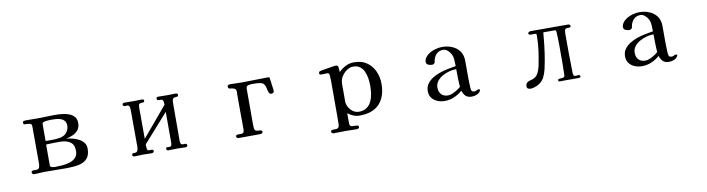

<svg xmlns="http://www.w3.org/2000/svg" viewBox="-28 -1170 7055 1917"><g transform="rotate(-10 3500.0 -211.5)"><path d="M678 -153Q678 -218 638 -244Q598 -270 539 -270H491Q467 -270 443 -269Q419 -268 395 -267V-56Q395 -40 413 -35.5Q431 -31 443 -31Q475 -31 515 -34Q555 -37 592 -48Q629 -59 653.5 -84Q678 -109 678 -153ZM636 -414Q636 -447 621 -465Q606 -483 582.5 -491Q559 -499 532 -500.5Q505 -502 481 -502Q476 -502 470.5 -501.5Q465 -501 460 -501Q451 -500 435.5 -498.5Q420 -497 408 -491.5Q396 -486 396 -472V-303Q410 -303 424.5 -302.5Q439 -302 452 -302Q483 -302 522.5 -306Q562 -310 589 -327Q609 -340 622.5 -365Q636 -390 636 -414ZM796 -156Q796 -98 773.5 -66Q751 -34 713.5 -20Q676 -6 631 -2.5Q586 1 542 1Q489 1 435.5 0Q382 -1 329 -1Q304 -1 279 1.5Q254 4 228 4Q221 4 212.5 -1Q204 -6 204 -15Q204 -28 212 -32Q220 -36 231 -35.5Q242 -35 250 -35Q279 -35 285.5 -53Q292 -71 292 -95Q292 -188 291.5 -281Q291 -374 291 -468Q291 -494 274.5 -498Q258 -502 238 -502Q226 -502 216 -503.5Q206 -505 206 -521Q206 -536 217 -538Q228 -540 240 -540Q269 -540 297.5 -539.5Q326 -539 355 -539Q399 -539 443 -541Q487 -543 530 -543Q562 -543 599.5 -539.5Q637 -536 670.5 -524.5Q704 -513 726 -488.5Q748 -464 748 -422Q748 -381 727 -354Q706 -327 673 -312Q640 -297 604 -290Q633 -287 666 -279Q699 -271 728.5 -255.5Q758 -240 777 -216Q796 -192 796 -156Z M1782 -17Q1782 -5 1774.5 -1.5Q1767 2 1757 2Q1736 2 1715.5 1Q1695 0 1675 0Q1653 0 1630.5 1Q1608 2 1586 2Q1579 2 1573.5 -3Q1568 -8 1568 -15Q1568 -31 1580 -30.5Q1592 -30 1602 -30Q1619 -30 1623.5 -41.5Q1628 -53 1628 -67V-381L1374 -95L1375 -82Q1375 -67 1377.5 -49.5Q1380 -32 1402 -32Q1408 -32 1413.5 -32.5Q1419 -33 1426 -33Q1431 -33 1436.5 -28.5Q1442 -24 1442 -18Q1442 -7 1434.5 -2.5Q1427 2 1417 2Q1395 2 1374 1Q1353 0 1331 0Q1309 0 1286.5 1.5Q1264 3 1242 3Q1235 3 1229 -2Q1223 -7 1223 -14Q1223 -27 1231.5 -29.5Q1240 -32 1251 -31.5Q1262 -31 1269 -35Q1281 -42 1284.5 -58Q1288 -74 1288 -87Q1288 -179 1287.5 -271.5Q1287 -364 1287 -456Q1287 -473 1283 -491.5Q1279 -510 1256 -510Q1251 -510 1245.5 -509Q1240 -508 1235 -508Q1229 -508 1222.5 -513.5Q1216 -519 1216 -525Q1216 -536 1223 -539.5Q1230 -543 1239 -543Q1262 -543 1285.5 -542.5Q1309 -542 1332 -542Q1352 -542 1371.5 -543Q1391 -544 1410 -544Q1418 -544 1426.5 -542Q1435 -540 1435 -530Q1435 -515 1426 -513Q1417 -511 1404.5 -511.5Q1392 -512 1383 -504.5Q1374 -497 1374 -469L1375 -152L1628 -453Q1628 -463 1627 -475.5Q1626 -488 1621 -498Q1616 -508 1603 -508Q1599 -509 1594.5 -508.5Q1590 -508 1586 -508Q1576 -508 1568.5 -510.5Q1561 -513 1561 -525Q1561 -528 1561.5 -531.5Q1562 -535 1563 -538Q1565 -542 1572 -542.5Q1579 -543 1582 -543Q1607 -543 1632 -542.5Q1657 -542 1682 -542Q1700 -542 1718 -543Q1736 -544 1754 -544Q1762 -544 1770 -541Q1778 -538 1778 -528Q1778 -511 1763 -510Q1748 -509 1737 -507Q1727 -506 1722 -495.5Q1717 -485 1716 -472.5Q1715 -460 1715 -451L1714 -73Q1714 -58 1719 -45Q1724 -32 1743 -32Q1748 -32 1754 -32.5Q1760 -33 1766 -33Q1771 -33 1776.5 -28Q1782 -23 1782 -17Z M2726 -397Q2726 -386 2716.5 -381Q2707 -376 2698 -376Q2692 -376 2685 -379.5Q2678 -383 2676 -388Q2666 -408 2663 -431.5Q2660 -455 2646 -477Q2636 -493 2613 -498.5Q2590 -504 2565 -504.5Q2540 -505 2522 -505Q2504 -505 2484 -499.5Q2464 -494 2464 -470V-99Q2464 -59 2473 -47Q2482 -35 2522 -35Q2530 -35 2537.5 -30Q2545 -25 2545 -16Q2545 -8 2537 -3Q2529 2 2521 2Q2466 2 2411.5 2.5Q2357 3 2302 3Q2295 3 2286 -1Q2277 -5 2277 -15Q2277 -28 2286.5 -31Q2296 -34 2308 -33.5Q2320 -33 2328 -33Q2362 -33 2362 -69V-137Q2361 -210 2361 -283Q2361 -356 2361 -429Q2361 -438 2361.5 -447.5Q2362 -457 2361 -467Q2358 -484 2339 -491Q2320 -498 2305 -498Q2281 -498 2281 -521Q2281 -535 2291.5 -538Q2302 -541 2312 -541Q2341 -541 2369 -539.5Q2397 -538 2426 -538Q2493 -538 2559.5 -540.5Q2626 -543 2693 -543Q2702 -543 2707 -539Q2709 -537 2708 -537Q2712 -515 2714.5 -493Q2717 -471 2720 -449Q2722 -436 2724 -423Q2726 -410 2726 -397Z M3684 -284Q3684 -318 3678.5 -355.5Q3673 -393 3659 -426Q3645 -459 3618 -480Q3591 -501 3548 -501Q3518 -501 3489 -483Q3460 -465 3439.5 -437Q3419 -409 3413 -380Q3411 -369 3410.5 -356.5Q3410 -344 3410 -332Q3410 -292 3410 -253Q3410 -214 3410 -174Q3410 -143 3426 -114Q3442 -85 3469 -66Q3496 -47 3528 -47Q3577 -47 3608 -69Q3639 -91 3655.5 -126.5Q3672 -162 3678 -203.5Q3684 -245 3684 -284ZM3798 -282Q3798 -152 3729.5 -80Q3661 -8 3530 -8Q3496 -8 3466 -20Q3436 -32 3410 -53V44Q3410 67 3417.5 75Q3425 83 3438.5 83.5Q3452 84 3469 84Q3480 84 3491 86.5Q3502 89 3502 103Q3502 110 3494.5 115.5Q3487 121 3480 121Q3450 121 3420.5 120Q3391 119 3361 119Q3331 119 3301 120Q3271 121 3241 121Q3234 121 3226.5 115.5Q3219 110 3219 103Q3219 91 3227.5 87.5Q3236 84 3247.5 84Q3259 84 3266 84Q3288 84 3297 73Q3306 62 3306 41Q3306 22 3306.5 4Q3307 -14 3307 -33V-346Q3307 -371 3307 -395.5Q3307 -420 3305 -444Q3304 -452 3303 -462.5Q3302 -473 3295 -477Q3291 -480 3282.5 -480Q3274 -480 3269 -480Q3259 -480 3248 -479Q3237 -478 3226 -478Q3219 -478 3210.5 -481Q3202 -484 3202 -493Q3202 -506 3212 -513Q3213 -514 3229 -517Q3245 -520 3268.5 -524Q3292 -528 3316 -532Q3340 -536 3357.5 -538.5Q3375 -541 3379 -541Q3386 -541 3391.5 -539Q3397 -537 3401 -531Q3403 -529 3404.5 -515.5Q3406 -502 3407 -488.5Q3408 -475 3408 -471Q3441 -503 3479.5 -522.5Q3518 -542 3565 -542Q3640 -542 3692 -506.5Q3744 -471 3771 -412Q3798 -353 3798 -282Z M4564 -117Q4560 -162 4559.5 -207Q4559 -252 4558 -297H4551Q4520 -297 4484 -287Q4448 -277 4415.5 -258.5Q4383 -240 4362 -212Q4341 -184 4341 -148Q4341 -104 4365.5 -78.5Q4390 -53 4434 -53Q4454 -53 4479 -63.5Q4504 -74 4527 -89Q4550 -104 4564 -117ZM4756 -53Q4756 -49 4755 -47Q4743 -22 4717.5 -11Q4692 0 4666 0Q4625 0 4604 -19.5Q4583 -39 4571 -76Q4532 -43 4487.5 -23.5Q4443 -4 4391 -4Q4353 -4 4318 -18Q4283 -32 4261.5 -60Q4240 -88 4240 -130Q4240 -172 4262 -203Q4284 -234 4318.5 -255.5Q4353 -277 4392 -290.5Q4431 -304 4465 -311Q4488 -316 4511.5 -320Q4535 -324 4558 -328Q4558 -356 4555.5 -392Q4553 -428 4539 -453Q4529 -473 4507.5 -491.5Q4486 -510 4463 -510Q4421 -510 4395.5 -485Q4370 -460 4361 -420Q4360 -416 4359.5 -410Q4359 -404 4357 -399Q4355 -392 4346 -387Q4337 -382 4329 -382Q4309 -382 4289.5 -390.5Q4270 -399 4270 -423Q4270 -435 4274 -444Q4287 -476 4318 -497.5Q4349 -519 4387 -529.5Q4425 -540 4456 -540Q4511 -540 4557.5 -520.5Q4604 -501 4632.5 -462Q4661 -423 4661 -363Q4661 -336 4661 -308.5Q4661 -281 4661 -254Q4661 -215 4661.5 -176.5Q4662 -138 4664 -100Q4665 -81 4669 -64Q4673 -47 4699 -47Q4710 -47 4721.5 -53.5Q4733 -60 4745 -60Q4747 -60 4751.5 -58Q4756 -56 4756 -53Z M5767 -14Q5767 -2 5759.5 0Q5752 2 5743 2H5602Q5592 2 5582.5 2.5Q5573 3 5563 3Q5556 3 5548.5 1.5Q5541 0 5541 -10Q5541 -21 5551.5 -23Q5562 -25 5576 -25.5Q5590 -26 5600.5 -31Q5611 -36 5611 -53Q5611 -82 5612 -110.5Q5613 -139 5613 -167V-315Q5613 -321 5613 -340.5Q5613 -360 5612.5 -385.5Q5612 -411 5611 -435.5Q5610 -460 5609.5 -476.5Q5609 -493 5608 -495Q5606 -501 5604 -504.5Q5602 -508 5594 -508H5478Q5477 -497 5476 -486Q5475 -475 5474 -464Q5467 -383 5455.5 -302.5Q5444 -222 5426 -142Q5416 -99 5397 -62Q5378 -25 5339 -2Q5324 8 5299 16Q5274 24 5256 24Q5241 24 5230 17.5Q5219 11 5219 -5Q5219 -29 5233 -42Q5247 -55 5269 -59Q5322 -70 5343 -106Q5364 -142 5374 -190Q5389 -263 5399 -337Q5409 -411 5409 -486Q5409 -500 5406.5 -504Q5404 -508 5389 -508Q5381 -508 5372 -507.5Q5363 -507 5354 -507Q5347 -507 5337.5 -510Q5328 -513 5328 -522Q5328 -530 5336.5 -536Q5345 -542 5352 -542H5732Q5740 -542 5748.5 -538.5Q5757 -535 5757 -525Q5757 -513 5747.5 -510.5Q5738 -508 5727 -509Q5716 -510 5710 -507Q5697 -503 5694.5 -486.5Q5692 -470 5692 -458Q5692 -358 5692.5 -258.5Q5693 -159 5696 -59Q5697 -41 5701.5 -32.5Q5706 -24 5725 -24Q5731 -24 5737.5 -25.5Q5744 -27 5750 -27Q5755 -27 5761 -23Q5767 -19 5767 -14Z M6564 -117Q6560 -162 6559.5 -207Q6559 -252 6558 -297H6551Q6520 -297 6484 -287Q6448 -277 6415.5 -258.5Q6383 -240 6362 -212Q6341 -184 6341 -148Q6341 -104 6365.5 -78.5Q6390 -53 6434 -53Q6454 -53 6479 -63.5Q6504 -74 6527 -89Q6550 -104 6564 -117ZM6756 -53Q6756 -49 6755 -47Q6743 -22 6717.5 -11Q6692 0 6666 0Q6625 0 6604 -19.5Q6583 -39 6571 -76Q6532 -43 6487.5 -23.5Q6443 -4 6391 -4Q6353 -4 6318 -18Q6283 -32 6261.5 -60Q6240 -88 6240 -130Q6240 -172 6262 -203Q6284 -234 6318.5 -255.5Q6353 -277 6392 -290.5Q6431 -304 6465 -311Q6488 -316 6511.5 -320Q6535 -324 6558 -328Q6558 -356 6555.5 -392Q6553 -428 6539 -453Q6529 -473 6507.5 -491.5Q6486 -510 6463 -510Q6421 -510 6395.5 -485Q6370 -460 6361 -420Q6360 -416 6359.5 -410Q6359 -404 6357 -399Q6355 -392 6346 -387Q6337 -382 6329 -382Q6309 -382 6289.5 -390.5Q6270 -399 6270 -423Q6270 -435 6274 -444Q6287 -476 6318 -497.5Q6349 -519 6387 -529.5Q6425 -540 6456 -540Q6511 -540 6557.5 -520.5Q6604 -501 6632.5 -462Q6661 -423 6661 -363Q6661 -336 6661 -308.5Q6661 -281 6661 -254Q6661 -215 6661.5 -176.5Q6662 -138 6664 -100Q6665 -81 6669 -64Q6673 -47 6699 -47Q6710 -47 6721.5 -53.5Q6733 -60 6745 -60Q6747 -60 6751.5 -58Q6756 -56 6756 -53Z"/></g></svg>

Font: Kaisei HarunoUmi Medium
Style: Regular
Weight: 500
Designer: Font-Kai, 金井和夫
Foundry: KAZUO KANAI
Version: Version 5.003